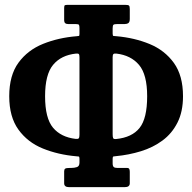

<svg xmlns="http://www.w3.org/2000/svg" viewBox="-20 -771 790 790"><path d="M307 -632V-655Q307 -665 305 -668.5Q303 -672 292 -672H261Q244 -672 244 -687V-738Q244 -748 247 -749.5Q250 -751 259 -751H495.5Q507 -751 510.5 -748.2Q514 -745.5 514 -734V-693Q514 -680 508 -676Q502 -672 492.5 -672H462.5Q450.5 -672 447 -669.2Q443.5 -666.5 443.5 -654V-633Q443.5 -623.5 447 -623Q450.5 -622.5 459 -622Q533.5 -615.5 595.8 -589.8Q658 -564 695.5 -512Q733 -460 733 -375Q733 -311.5 710.2 -266.5Q687.5 -221.5 648.5 -192.8Q609.5 -164 560 -148.8Q510.5 -133.5 457 -128.5Q450 -128 446.8 -127.2Q443.5 -126.5 443.5 -118V-99Q443.5 -88 447.8 -84Q452 -80 462.5 -80H502.5Q510 -80 512 -75.5Q514 -71 514 -64V-17Q514 -1 493.5 -1H264Q244 -1 244 -17V-66Q244 -74 248.2 -77Q252.5 -80 267 -80H273Q286 -80 296.5 -83.5Q307 -87 307 -102V-118Q307 -126.5 303.8 -127Q300.5 -127.5 293.5 -128Q219 -134.5 156.2 -160Q93.5 -185.5 55.8 -237.8Q18 -290 18 -375Q18 -461 56 -513Q94 -565 157.2 -590.5Q220.5 -616 295.5 -622Q302.5 -622.5 304.8 -623.2Q307 -624 307 -632ZM458 -199Q523 -205.5 554.2 -244.5Q585.5 -283.5 585.5 -375Q585.5 -464.5 552 -504Q518.5 -543.5 459 -550.5Q450.5 -551.5 447 -548.8Q443.5 -546 443.5 -536V-219Q443.5 -207.5 445.5 -202.8Q447.5 -198 458 -199ZM307 -217V-536Q307 -546 304 -548.8Q301 -551.5 292.5 -550.5Q231.5 -544 198.5 -504.2Q165.5 -464.5 165.5 -375Q165.5 -284.5 198.2 -245.5Q231 -206.5 291.5 -199.5Q301.5 -198.5 304.2 -202.2Q307 -206 307 -217Z"/></svg>

Font: Besley* Condensed Semi
Style: Regular
Weight: 600
Width: 3
Designer: Owen Earl
Foundry: indestructible type*
Version: Version 3.000; ttfautohint (v1.8.3)